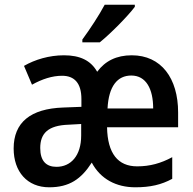

<svg xmlns="http://www.w3.org/2000/svg" viewBox="-20 -786 820 816"><path d="M553 -766H425C401 -721 363 -663 330 -618V-606H404C450 -643 524 -718 553 -757ZM540 -551C475 -551 427 -527 393 -481C366 -529 320 -551 252 -551C189 -551 129 -533 82 -506L116 -426C159 -450 202 -464 244 -464C296 -464 326 -433 326 -365V-332L248 -329C110 -324 38 -266 38 -155C38 -56 96 10 189 10C275 10 325 -25 370 -95C407 -25 474 10 555 10C619 10 666 -1 712 -26V-118C664 -92 617 -79 563 -79C481 -79 437 -134 435 -245H737V-308C737 -454 665 -551 540 -551ZM538 -465C601 -465 631 -408 631 -325H437C442 -420 479 -465 538 -465ZM325 -259V-210C325 -124 281 -77 220 -77C177 -77 151 -101 151 -157C151 -219 184 -253 271 -256Z"/></svg>

Font: Noto Sans UI SemiCondensed Medium
Style: Regular
Weight: 500
Width: 4
Designer: Monotype Design Team
Foundry: Monotype Imaging Inc.
Version: Version 1.901